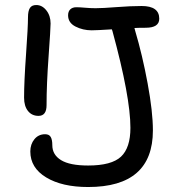

<svg xmlns="http://www.w3.org/2000/svg" viewBox="-20 -773 704 767"><path d="M133.8 -310.1Q107.4 -310.1 91.8 -329.6Q76.2 -349.1 76.2 -382.8Q76.2 -446.3 84 -555.7Q91.8 -665 91.8 -704.1Q91.8 -729 99.4 -741Q106.9 -752.9 125 -752.9Q148.4 -752.9 165.3 -731.4Q182.1 -710 182.1 -679.2Q182.1 -658.7 174.1 -547.6Q166 -436.5 166 -353Q166 -310.1 133.8 -310.1ZM332 -25.9Q228 -25.9 164.6 -64.2Q101.1 -102.5 101.1 -168Q101.1 -196.8 117.4 -216.8Q133.8 -236.8 160.2 -236.8Q176.3 -236.8 182.6 -225.8Q189 -214.8 189 -192.9Q189 -154.8 223.9 -133.3Q258.8 -111.8 332 -111.8Q425.8 -111.8 463.4 -147.2Q501 -182.6 501 -262.2Q501 -385.7 429.2 -648.9Q428.7 -649.9 428 -652.3Q427.2 -654.8 426.8 -655.8Q365.2 -651.9 346.2 -651.9Q311 -651.9 281.5 -667Q252 -682.1 252 -711.9Q252 -727.1 260.7 -735.6Q269.5 -744.1 285.2 -744.1Q297.9 -744.1 319.6 -742.2Q341.3 -740.2 361.8 -740.2Q389.2 -740.2 445.6 -744.6Q502 -749 545.9 -749Q616.2 -749 616.2 -698.2Q616.2 -662.1 562 -662.1Q532.2 -662.1 517.1 -661.1Q517.6 -659.7 520 -649.9Q548.8 -553.2 569.8 -439.7Q590.8 -326.2 590.8 -252Q590.8 -25.9 332 -25.9Z"/></svg>

Font: Shantell Sans Bouncy
Style: Regular
Weight: 400
Designer: Stephen Nixon, Anya Danilova, Shantell Martin
Foundry: Arrow Type
Version: Version 1.006;[9816181b4]